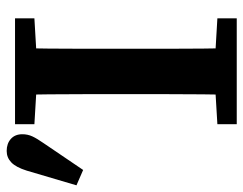

<svg xmlns="http://www.w3.org/2000/svg" viewBox="-108 -632 729 575"><g transform="rotate(-90 256.5 -344.5)"><path d="M-11 -480 33 -629Q43 -661 57.5 -675Q72 -689 92 -689Q114 -689 128 -676.5Q142 -664 142 -642Q142 -626 135.5 -612Q129 -598 115 -578L35 -460ZM172 0V-58L306 -66H353L489 -58V0ZM260 0Q261 -51 261.5 -101.5Q262 -152 262 -203.5Q262 -255 262 -306V-358Q262 -409 262 -460Q262 -511 261.5 -562Q261 -613 260 -664H400Q399 -614 398.5 -563Q398 -512 398 -461Q398 -410 398 -358V-307Q398 -256 398 -204.5Q398 -153 398.5 -102Q399 -51 400 0ZM172 -606V-664H489V-606L353 -598H306Z"/></g></svg>

Font: Source Serif 4 SemiBold
Style: Regular
Weight: 600
Designer: Frank Grießhammer
Foundry: Adobe Systems Incorporated
Version: Version 4.004;hotconv 1.0.116;makeotfexe 2.5.65601